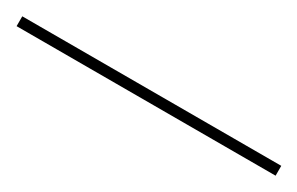

<svg xmlns="http://www.w3.org/2000/svg" viewBox="0 -71 497 321"><g transform="rotate(30 249.0 89.5)"><path d="M499 80V99H-1V80Z"/></g></svg>

Font: Bitter Thin Thin
Style: Regular
Weight: 250
Version: Version 2.002